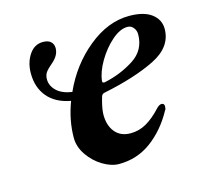

<svg xmlns="http://www.w3.org/2000/svg" viewBox="-73 -508 640 604"><g transform="rotate(-15 246.5 -206.0)"><path d="M237 -151Q236 -114 254 -91.5Q272 -69 305 -69Q333 -69 357 -83Q381 -97 404 -122Q414 -133 422 -133Q431 -133 431 -123Q431 -114 428 -111Q397 -54 350.5 -19.5Q304 15 245 15Q220 15 192.5 -1.5Q165 -18 146.5 -45Q128 -72 128 -101Q128 -158 150 -216Q101 -225 75.5 -255.5Q50 -286 50 -332Q50 -367 67 -392.5Q84 -418 112 -418Q129 -418 137.5 -410Q146 -402 146 -389Q146 -367 125 -348Q106 -332 100 -323Q94 -314 94 -301Q94 -280 111 -263.5Q128 -247 161 -242Q197 -322 261.5 -374.5Q326 -427 395 -427Q443 -427 468 -408Q493 -389 493 -359Q493 -300 427.5 -267.5Q362 -235 260 -214Q251 -213 248 -205Q238 -172 237 -151ZM260 -249Q260 -245 267 -245Q320 -256 364 -284Q408 -312 408 -364Q408 -376 400.5 -385.5Q393 -395 381 -395Q357 -395 330 -371.5Q303 -348 283 -314Q263 -280 260 -251Z"/></g></svg>

Font: EB Garamond SemiBold
Style: Italic
Weight: 600
Italic angle: -17.2°
Designer: Georg Duffner and Octavio Pardo
Foundry: Georg Duffner
Version: Version 1.000